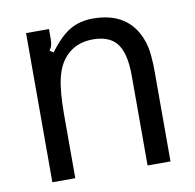

<svg xmlns="http://www.w3.org/2000/svg" viewBox="-68 -632 711 701"><g transform="rotate(-10 288.0 -281.5)"><path d="M71 0V-553H156V-517Q156 -503 153.5 -493.5Q151 -484 144 -475L158 -466Q196 -518 233 -540.5Q270 -563 320 -563Q437 -563 483 -476Q500 -443 504.5 -408.5Q509 -374 509 -333V0H424V-333Q424 -421 392 -457Q364 -488 307 -488Q244 -488 206 -447Q179 -419 167.5 -370Q156 -321 156 -236V0Z"/></g></svg>

Font: Open Sauce Sans
Style: Regular
Weight: 400
Designer: Alfredo Marco Pradil
Foundry: Creative Sauce Fz LLC
Version: Version 1.477